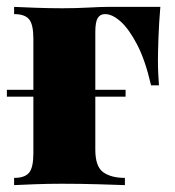

<svg xmlns="http://www.w3.org/2000/svg" viewBox="-20 -538 508 558"><path d="M0 -257V-277H345V-257ZM446 -518Q442 -471 440.5 -428Q439 -385 439 -362Q439 -341 440 -322Q441 -303 442 -290H419Q402 -364 378 -409.5Q354 -455 330 -476Q306 -497 286 -497Q286 -497 285.5 -497Q285 -497 285 -497Q271 -497 264 -485.5Q257 -474 257 -445V-103Q257 -54 280 -37.5Q303 -21 343 -21V0Q315 -1 265 -2.5Q215 -4 159 -4Q119 -4 80 -2.5Q41 -1 21 0V-21Q52 -21 64.5 -36Q77 -51 77 -93V-425Q77 -467 64.5 -482Q52 -497 21 -497V-518Q41 -517 82 -515.5Q123 -514 161 -514Q200 -514 237 -516Q274 -518 293 -518Z"/></svg>

Font: Playfair Display Black
Style: Regular
Weight: 900
Designer: Claus Eggers Sørensen
Foundry: Claus Eggers Sørensen
Version: Version 1.203